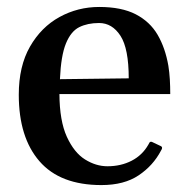

<svg xmlns="http://www.w3.org/2000/svg" viewBox="-20 -515 540 549"><path d="M270 14.2Q151.9 14.2 92.8 -54Q33.7 -122.1 33.7 -244.1Q33.7 -325.7 65.7 -381.6Q97.7 -437.5 150.1 -466.3Q202.6 -495.1 263.7 -495.1Q327.6 -495.1 368.2 -474.1Q408.7 -453.1 430.7 -415.5Q452.6 -377.9 461.4 -327.1Q464.4 -308.6 465.6 -288.1Q466.8 -267.6 466.8 -246.1H149.9Q150.4 -169.4 171.1 -124Q191.9 -78.6 223.1 -59.1Q254.4 -39.6 287.1 -39.6Q325.7 -39.6 356.4 -55.4Q387.2 -71.3 404.3 -101.6Q405.8 -104.5 407.5 -107.4Q409.2 -110.4 414.1 -109.4L438 -98.1Q443.4 -96.2 443.4 -92.3Q443.4 -90.3 442.4 -88.1Q441.4 -85.9 440.4 -84.5Q418 -41.5 376.5 -13.7Q335 14.2 270 14.2ZM151.4 -288.6 348.1 -291Q348.1 -376 324.5 -412.6Q300.8 -449.2 263.2 -449.2Q230.5 -449.2 206.5 -437.3Q182.6 -425.3 168.5 -390.6Q154.3 -356 151.4 -288.6Z"/></svg>

Font: Gelasio Medium
Style: Regular
Weight: 500
Designer: Eben Sorkin
Foundry: Eben Sorkin
Version: Version 1.008